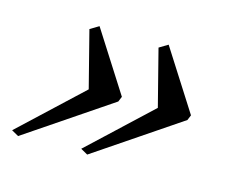

<svg xmlns="http://www.w3.org/2000/svg" viewBox="-82 -413 509 424"><g transform="rotate(15 172.5 -200.5)"><path d="M257 -341 345 -203 340 -191 146 -60 130 -69 270 -200 237 -329ZM99 -341 187 -203 182 -191 -12 -60 -28 -69 112 -200 79 -329Z"/></g></svg>

Font: Ibarra Real Nova Medium
Style: Italic
Weight: 500
Italic angle: -22°
Designer: Jose Maria Ribagorda & Octavio Pardo
Foundry: Octavio Pardo
Version: Version 2.000